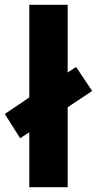

<svg xmlns="http://www.w3.org/2000/svg" viewBox="-38 -780 404 800"><path d="M84 0V-229L46 -204L-18 -305L84 -374V-760H244V-478L279 -501L346 -401L244 -333V0Z"/></svg>

Font: Noto Sans Sinhala SemiCondensed ExtraBold
Style: Regular
Weight: 800
Width: 4
Designer: Jelle Bosma - Monotype Design Team
Foundry: Monotype Imaging Inc.
Version: Version 2.006; ttfautohint (v1.8.4.7-5d5b)